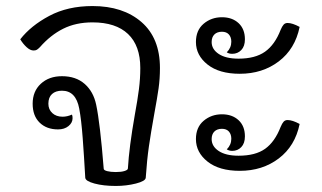

<svg xmlns="http://www.w3.org/2000/svg" viewBox="-20 -606 1066 635"><path d="M262 -18Q258 -89 253.5 -149.5Q249 -210 242 -247Q231 -306 185 -306Q164 -306 152 -295Q140 -284 140 -263Q140 -244 153 -232Q166 -220 187 -220Q202 -220 218 -227Q220 -223 220 -215Q220 -200 206.5 -189Q193 -178 172 -178Q134 -178 111 -200.5Q88 -223 88 -263Q88 -304 115 -329Q142 -354 185 -354Q231 -354 260 -328.5Q289 -303 298 -260Q311 -199 323 -48Q323 -43 334.5 -40Q346 -37 363 -37Q381 -37 392 -40.5Q403 -44 403 -49Q407 -119 426 -227Q435 -276 439.5 -311Q444 -346 444 -381Q444 -455 403.5 -493.5Q363 -532 286 -532Q231 -532 189 -511Q147 -490 112 -450Q106 -444 102 -441.5Q98 -439 91 -439Q80 -439 68 -450Q56 -461 47 -476Q82 -521 143 -553.5Q204 -586 286 -586Q387 -586 448 -533Q509 -480 509 -381Q509 -346 504.5 -314Q500 -282 490 -228Q479 -167 472.5 -122Q466 -77 462 -18Q461 -7 429.5 1Q398 9 363 9Q322 9 292.5 1Q263 -7 262 -18Z M628 -467Q628 -506 653.5 -527.5Q679 -549 714 -549Q748 -549 769 -529.5Q790 -510 790 -476Q790 -453 778 -440.5Q766 -428 748 -428Q737 -428 730 -433Q745 -448 745 -468Q745 -483 737 -492Q729 -501 714 -501Q698 -501 689 -492Q680 -483 680 -467Q680 -443 703.5 -427.5Q727 -412 769 -412Q824 -412 856.5 -435Q889 -458 908 -507Q913 -519 918 -524.5Q923 -530 931 -530Q947 -530 971 -517Q956 -444 902 -403Q848 -362 773 -362Q705 -362 666.5 -392.5Q628 -423 628 -467ZM628 -146Q628 -185 653.5 -206.5Q679 -228 714 -228Q748 -228 769 -208.5Q790 -189 790 -155Q790 -132 778 -119.5Q766 -107 748 -107Q738 -107 730 -112Q745 -127 745 -147Q745 -162 737 -171Q729 -180 714 -180Q698 -180 689 -171Q680 -162 680 -146Q680 -122 703.5 -106.5Q727 -91 769 -91Q825 -91 857 -114Q889 -137 908 -186Q913 -198 918 -203.5Q923 -209 931 -209Q947 -209 971 -196Q956 -123 902 -82Q848 -41 773 -41Q705 -41 666.5 -71.5Q628 -102 628 -146Z"/></svg>

Font: Krub
Style: Regular
Weight: 400
Designer: Ekaluck Peanpanawate
Foundry: Cadson Demak Co.,Ltd.
Version: Version 1.000; ttfautohint (v1.6)